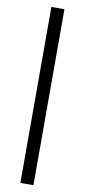

<svg xmlns="http://www.w3.org/2000/svg" viewBox="-110 -901 488 1104"><g transform="rotate(10 133.5 -348.5)"><path d="M95.7 165Q95.7 -91.8 95.7 -862.3Q114.3 -862.3 171.9 -862.3Q171.9 -605.5 171.9 165Q152.3 165 95.7 165Z"/></g></svg>

Font: Gothic A1
Style: Regular
Weight: 400
Designer: HanYang I&C Co.,Ltd.
Version: Version 2.50